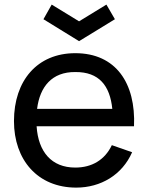

<svg xmlns="http://www.w3.org/2000/svg" viewBox="-20 -813 656 848"><path d="M487.5 -728.1 450 -792.7 329.2 -718.8 208.3 -792.7 171.9 -728.1 329.2 -631.2ZM141.7 -255.2H571.9C580.2 -445.8 491.7 -578.1 312.5 -578.1C144.8 -578.1 41.7 -457.3 41.7 -278.1C41.7 -107.3 145.8 15.6 316.7 15.6C425 15.6 519.8 -40.6 563.5 -140.6L474 -171.9C442.7 -106.3 385.4 -72.9 312.5 -72.9C207.3 -72.9 149 -142.7 141.7 -255.2ZM312.5 -494.8C417.7 -495.8 465.6 -434.4 476 -332.3H143.8C156.2 -430.2 209.4 -495.8 312.5 -494.8Z"/></svg>

Font: Manrope3 Medium
Style: Regular
Weight: 500
Width: 4
Designer: Mikhail Sharanda
Foundry: Mikhail Sharanda
Version: Version 3.000;PS 003.000;hotconv 1.0.88;makeotf.lib2.5.64775